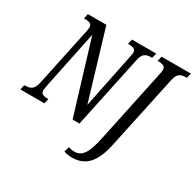

<svg xmlns="http://www.w3.org/2000/svg" viewBox="-215 -929 1405 1385"><g transform="rotate(30 487.0 -237.0)"><path d="M-8 -41H3Q34 -41 53.5 -55.5Q73 -70 83 -114L187 -605Q191 -631 191 -635Q191 -657 177 -665Q163 -673 135 -673H124L133 -714H287L457 -145L551 -605Q556 -630 556 -635Q556 -657 542 -665Q528 -673 501 -673H491L500 -714H702L692 -673H681Q650 -673 630.5 -658.5Q611 -644 602 -600L475 0H418L235 -601L134 -114Q129 -84 129 -79Q129 -57 143 -49Q157 -41 183 -41H192L183 0H-17ZM482 229 495 185Q515 194 546 194Q590 194 618.5 154.5Q647 115 669 10L799 -604Q803 -622 803 -635Q803 -657 789 -665Q775 -673 748 -673H737L747 -714H991L981 -673H971Q939 -673 919.5 -658.5Q900 -644 891 -600L761 8Q736 129 685.5 184.5Q635 240 549 240Q513 240 482 229Z"/></g></svg>

Font: Noto Serif Cond
Style: Italic
Weight: 400
Width: 3
Italic angle: -12°
Designer: Monotype Design Team
Foundry: Monotype Imaging Inc.
Version: Version 1.001